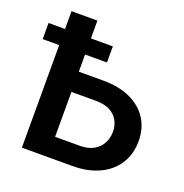

<svg xmlns="http://www.w3.org/2000/svg" viewBox="-148 -825 901 940"><g transform="rotate(20 302.5 -355.5)"><path d="M156.7 -444.8H329.1Q411.6 -444.8 470.7 -417.2Q529.8 -389.6 561.3 -340.3Q592.8 -291 592.8 -224.6Q592.8 -174.8 575 -133.8Q557.1 -92.8 522.9 -62.7Q488.8 -32.7 439.9 -16.4Q391.1 0 329.1 0H66.4V-710.9H201.2V-105.5H329.1Q373 -105.5 401.9 -122.1Q430.7 -138.7 444.8 -166Q459 -193.4 459 -225.6Q459 -257.3 444.8 -283.2Q430.7 -309.1 401.9 -324.2Q373 -339.4 329.1 -339.4H156.7ZM315.4 -618.2V-534.2H-19.5V-618.2Z"/></g></svg>

Font: Roboto SemiBold
Style: Regular
Weight: 600
Designer: Christian Robertson
Foundry: Google
Version: Version 3.009; 2024